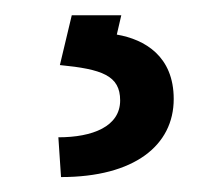

<svg xmlns="http://www.w3.org/2000/svg" viewBox="-20 -20 288 252"><path d="M74.2 0 58.6 65.4C113.8 70.8 137.7 79.1 137.7 111.8C137.7 146 101.6 160.2 56.6 160.2L60.1 212.4C156.2 212.4 208 170.9 208 109.9C208 53.7 169.9 31.7 133.3 25.4L139.2 0Z"/></svg>

Font: Nahid
Style: Regular
Weight: 400
Foundry: DejaVu fonts team - Redesigned by Saber Rastikerdar
Version: Version 0.3.0